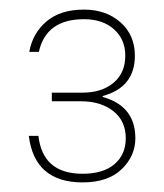

<svg xmlns="http://www.w3.org/2000/svg" viewBox="-20 -727 342 400"><path d="M41 -619Q48 -658 77 -682.5Q106 -707 155 -707Q201 -707 231 -680.5Q261 -654 261 -611Q261 -545 194 -527V-525Q262 -506 262 -439Q262 -402 233.5 -374.5Q205 -347 152 -347Q52 -347 40 -444H60Q69 -365 152 -365Q195 -365 218.5 -385Q242 -405 242 -439Q242 -475 216 -495.5Q190 -516 149 -516H88V-534H152Q192 -534 216.5 -554.5Q241 -575 241 -611Q241 -645 217.5 -666Q194 -687 155 -687Q76 -687 61 -619Z"/></svg>

Font: SVN-Poppins Thin
Style: Regular
Weight: 100
Designer: Ninad Kale (Devanagari), Jonny Pinhorn (Latin)
Foundry: Indian Type Foundry
Version: Version 3.002 2017